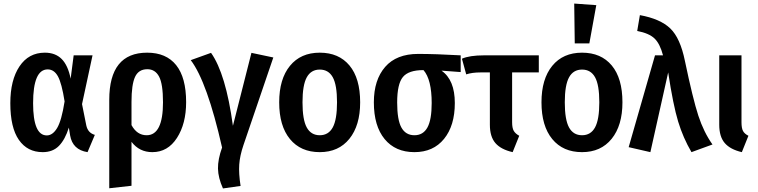

<svg xmlns="http://www.w3.org/2000/svg" viewBox="-20 -840 4258 1079"><path d="M232 -544Q291 -544 326.5 -508.5Q362 -473 377 -398L394 -529H500L441 -255L465 -135Q474 -93 513 -82L472 15Q388 2 374 -79L367 -123Q346 -56 311.5 -20.5Q277 15 220 15Q134 15 86 -54Q38 -123 38 -260Q38 -390 89.5 -467Q141 -544 232 -544ZM248 -450Q166 -450 166 -260Q166 -79 243 -79Q276 -79 301 -120.5Q326 -162 343 -270Q327 -372 305.5 -411Q284 -450 248 -450Z M807 -544Q914 -544 970 -474Q1026 -404 1026 -266Q1026 -145 974.5 -65Q923 15 836 15Q763 15 719 -43V204L594 218V-279Q594 -544 807 -544ZM804 -80Q896 -80 896 -265Q896 -368 874 -409.5Q852 -451 808 -451Q759 -451 739 -408Q719 -365 719 -267V-137Q750 -80 804 -80Z M1166 -543Q1249 -426 1289 -133L1393 -543L1516 -517L1348 -24Q1328 35 1324.5 84.5Q1321 134 1332 205L1233 219Q1206 159 1205 107.5Q1204 56 1228 -11Q1144 -381 1052 -502Z M2004 -265Q2004 -135 1943.5 -60Q1883 15 1777 15Q1670 15 1609.5 -58.5Q1549 -132 1549 -265Q1549 -396 1609.5 -470Q1670 -544 1777 -544Q1884 -544 1944 -472Q2004 -400 2004 -265ZM1680 -265Q1680 -167 1704 -123.5Q1728 -80 1777 -80Q1826 -80 1850 -124Q1874 -168 1874 -265Q1874 -363 1850 -406Q1826 -449 1777 -449Q1728 -449 1704 -405.5Q1680 -362 1680 -265Z M2569 -529V-435L2461 -443Q2536 -391 2536 -261Q2536 -134 2475.5 -59.5Q2415 15 2309 15Q2202 15 2141.5 -58.5Q2081 -132 2081 -265Q2081 -391 2144.5 -464Q2208 -537 2330 -537Q2427 -537 2569 -529ZM2406 -261Q2406 -393 2360 -446H2359Q2276 -446 2244 -407Q2212 -368 2212 -264Q2212 -166 2236 -123Q2260 -80 2309 -80Q2358 -80 2382 -123.5Q2406 -167 2406 -261Z M3008 -433H2858V-153Q2858 -121 2867 -105Q2876 -89 2898 -77L2861 15Q2795 0 2764 -36Q2733 -72 2733 -139V-433H2681Q2633 -433 2600 -422L2576 -510Q2618 -529 2701 -529H3008Z M3207 -820 3331 -811 3292 -596H3210ZM3478 -265Q3478 -135 3417.5 -60Q3357 15 3251 15Q3144 15 3083.5 -58.5Q3023 -132 3023 -265Q3023 -396 3083.5 -470Q3144 -544 3251 -544Q3358 -544 3418 -472Q3478 -400 3478 -265ZM3154 -265Q3154 -167 3178 -123.5Q3202 -80 3251 -80Q3300 -80 3324 -124Q3348 -168 3348 -265Q3348 -363 3324 -406Q3300 -449 3251 -449Q3202 -449 3178 -405.5Q3154 -362 3154 -265Z M3576 -755Q3691 -734 3747 -680Q3803 -626 3829 -498Q3874 -283 3904.5 -190Q3935 -97 3984 -28L3866 15Q3819 -65 3791 -157Q3763 -249 3735 -433L3635 15L3513 -13L3661 -529H3706Q3689 -594 3658.5 -623.5Q3628 -653 3561 -666Z M4147 -529V-153Q4147 -120 4155.5 -104Q4164 -88 4186 -77L4149 15Q4084 0 4053 -36Q4022 -72 4022 -139V-529Z"/></svg>

Font: Fira Sans Condensed Medium
Style: Regular
Weight: 500
Width: 3
Designer: Carrois Corporate & Edenspiekermann AG
Foundry: Carrois Corporate GbR & Edenspiekermann AG
Version: Version 4.203;PS 004.203;hotconv 1.0.88;makeotf.lib2.5.64775